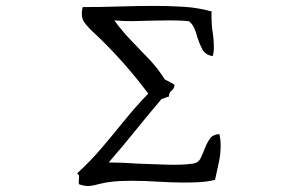

<svg xmlns="http://www.w3.org/2000/svg" viewBox="-20 -672 1040 650"><path d="M727 -179Q727 -149 720.5 -120.5Q714 -92 708 -63Q683 -57 657 -55.5Q631 -54 605 -54Q560 -54 514.5 -57Q469 -60 424 -60Q405 -60 385 -59Q365 -58 345 -55Q337 -54 329.5 -52Q322 -50 315 -49Q299 -44 283.5 -42.5Q268 -41 248 -48Q246 -52 246.5 -56.5Q247 -61 247 -65Q248 -71 247.5 -76Q247 -81 241 -85Q286 -126 325 -172Q364 -218 402 -265Q440 -312 482 -355Q405 -458 315 -545Q311 -549 307 -552.5Q303 -556 299 -560Q279 -578 265.5 -596.5Q252 -615 260 -648Q322 -648 383 -650Q444 -652 505 -652Q553 -652 602 -649Q651 -646 697 -633Q696 -629 696 -624Q696 -619 696 -614Q696 -588 700 -562.5Q704 -537 704 -511Q704 -494 700 -482Q675 -486 665 -505Q655 -524 648 -546Q644 -562 638 -576Q632 -590 620 -600Q603 -602 585.5 -602.5Q568 -603 551 -603Q536 -603 520.5 -602.5Q505 -602 490 -602Q459 -601 428.5 -600.5Q398 -600 367 -603Q393 -567 423.5 -535.5Q454 -504 484 -472.5Q514 -441 538 -403Q546 -399 554.5 -394.5Q563 -390 571 -385Q570 -372 561 -365.5Q552 -359 552 -345Q545 -344 539.5 -341Q534 -338 527 -337Q482 -284 438 -229.5Q394 -175 348 -122Q370 -122 395.5 -121Q421 -120 447 -118Q497 -116 546.5 -114.5Q596 -113 633 -118Q652 -121 659.5 -137Q667 -153 674 -171Q681 -189 691 -203Q701 -217 723 -218Q725 -208 726 -198.5Q727 -189 727 -179Z"/></svg>

Font: Yuji Mai
Style: Regular
Weight: 400
Designer: Kataoka Yuji
Foundry: Kinuta Font Factory
Version: Version 3.002